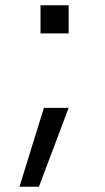

<svg xmlns="http://www.w3.org/2000/svg" viewBox="-20 -540 398 730"><path d="M134 -413V-520H241V-413ZM54 170 147 -130H241L128 170Z"/></svg>

Font: M PLUS 1
Style: Regular
Weight: 400
Designer: Coji Morishita
Foundry: UNDERFOREST DESIGN
Version: Version 1.001